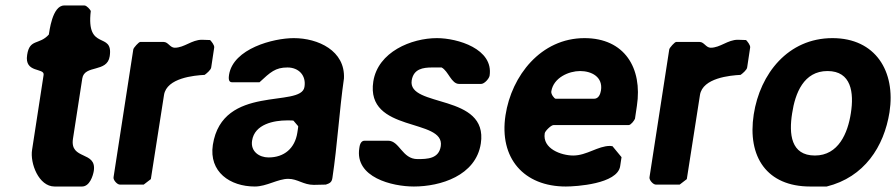

<svg xmlns="http://www.w3.org/2000/svg" viewBox="-20 -673 3267 700"><path d="M79 -473C68 -405 143 -427 139 -400L97 -127C89 -78 121 7 179 7H279C307 7 319 -32 322 -50C333 -124 234 -88 246 -167L280 -387C288 -438 371 -407 380 -468C394 -561 293 -483 311 -633C309 -638 296 -653 288 -653H214C170 -653 160 -556 158 -547C123 -508 88 -533 79 -473Z M617 -499C600 -499 593 -520 577 -520H491C486 -520 467 -499 466 -493L394 -27C392 -17 407 0 417 0H504L530 -20L578 -327C588 -389 688 -398 726 -400C732 -404 749 -418 750 -427L761 -500C762 -509 750 -523 746 -527C741 -527 720 -528 716 -528C679 -528 652 -499 617 -499Z M756 -145C741 -46 819 7 909 7C952 7 993 -21 1031 -21C1065 -21 1086 1 1124 1C1131 1 1161 0 1168 0C1184 -5 1190 -10 1192 -25C1210 -144 1217 -269 1234 -387C1239 -488 1140 -534 1051 -534C977 -534 830 -496 815 -400C814 -392 811 -373 826 -373H926C966 -410 984 -427 1028 -427C1069 -427 1097 -398 1090 -356C1078 -278 791 -368 756 -145ZM899 -160C908 -221 980 -234 1026 -234C1033 -234 1050 -234 1050 -233L1067 -213C1068 -213 1065 -196 1064 -189C1055 -132 1016 -99 959 -99C925 -99 893 -121 899 -160Z M1290 -133C1273 -26 1410 7 1489 7C1585 7 1715 -32 1733 -150C1761 -334 1465 -279 1481 -380C1488 -422 1522 -427 1556 -427H1590C1615 -414 1625 -367 1654 -367H1734C1746 -367 1763 -386 1765 -397C1780 -495 1648 -534 1573 -534C1480 -534 1358 -484 1341 -376C1312 -187 1603 -244 1587 -140C1580 -94 1538 -93 1502 -93C1446 -93 1437 -160 1395 -160H1309C1294 -160 1291 -141 1290 -133Z M1823 -253C1799 -96 1890 7 2043 7C2079 7 2231 -2 2241 -67L2246 -100L2213 -140C2213 -140 2206 -141 2204 -141C2160 -141 2119 -106 2070 -106C2026 -106 1957 -131 1966 -187C1967 -195 1989 -217 1998 -217H2272C2280 -217 2292 -233 2295 -240L2302 -287C2323 -425 2257 -534 2111 -534C1952 -534 1845 -397 1823 -253ZM1990 -340C1998 -390 2054 -414 2095 -414C2136 -414 2179 -393 2171 -343C2169 -331 2163 -313 2146 -313H2006C2001 -313 1988 -330 1990 -340Z M2571 -499C2554 -499 2547 -520 2531 -520H2445C2440 -520 2421 -499 2420 -493L2348 -27C2346 -17 2361 0 2371 0H2458L2484 -20L2532 -327C2542 -389 2642 -398 2680 -400C2686 -404 2703 -418 2704 -427L2715 -500C2716 -509 2704 -523 2700 -527C2695 -527 2674 -528 2670 -528C2633 -528 2606 -499 2571 -499Z M2728 -256C2704 -101 2776 7 2934 7H2994C3131 -27 3203 -138 3223 -264C3246 -413 3172 -534 3015 -534C2853 -534 2751 -404 2728 -256ZM2868 -260C2879 -333 2910 -414 2997 -414C3084 -414 3094 -335 3082 -260C3071 -188 3037 -106 2951 -106C2863 -106 2856 -185 2868 -260Z"/></svg>

Font: Asimov Print
Style: CIt
Weight: 500
Designer: Google
Version: Version 2.000980: 2014